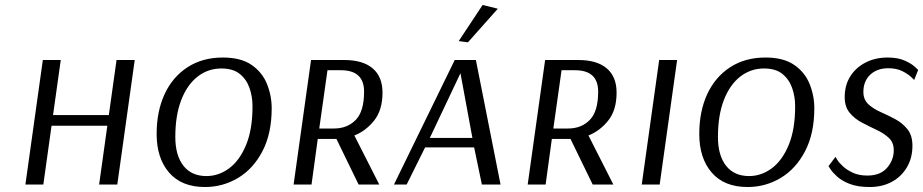

<svg xmlns="http://www.w3.org/2000/svg" viewBox="-20 -741 3708 771"><path d="M451 0H378L411 -236H187L154 0H82L152 -500H224L193 -279H417L448 -500H521Z M1071 -306Q1071 -205 1034 -134Q997 -63 936 -26.5Q875 10 803 10Q709 10 659 -48Q609 -106 609 -203Q609 -294 641 -363Q673 -432 733 -471Q793 -510 875 -510Q947 -510 990 -480.5Q1033 -451 1052 -404Q1071 -357 1071 -306ZM994 -314Q994 -353 982 -387.5Q970 -422 943 -444Q916 -466 869 -466Q815 -466 773 -433Q731 -400 707.5 -338.5Q684 -277 684 -191Q684 -117 716.5 -75.5Q749 -34 809 -34Q858 -34 900 -65Q942 -96 968 -158.5Q994 -221 994 -314Z M1363 -500Q1437 -500 1476.5 -466.5Q1516 -433 1516 -369Q1516 -299 1482.5 -257Q1449 -215 1403 -197L1503 0H1420L1331 -183H1256L1231 0H1159L1229 -500ZM1295 -459 1262 -225H1321Q1375 -225 1408.5 -259.5Q1442 -294 1442 -373Q1442 -459 1349 -459Z M1979 -706 1859 -571 1822 -576 1918 -721ZM1891 -500 1990 0H1915L1884 -149H1687L1613 0H1562L1806 -500ZM1706 -187H1877L1829 -447Z M2303 -500Q2377 -500 2416.5 -466.5Q2456 -433 2456 -369Q2456 -299 2422.5 -257Q2389 -215 2343 -197L2443 0H2360L2271 -183H2196L2171 0H2099L2169 -500ZM2235 -459 2202 -225H2261Q2315 -225 2348.5 -259.5Q2382 -294 2382 -373Q2382 -459 2289 -459Z M2629 0H2557L2627 -500H2699Z M3250 -306Q3250 -205 3213 -134Q3176 -63 3115 -26.5Q3054 10 2982 10Q2888 10 2838 -48Q2788 -106 2788 -203Q2788 -294 2820 -363Q2852 -432 2912 -471Q2972 -510 3054 -510Q3126 -510 3169 -480.5Q3212 -451 3231 -404Q3250 -357 3250 -306ZM3173 -314Q3173 -353 3161 -387.5Q3149 -422 3122 -444Q3095 -466 3048 -466Q2994 -466 2952 -433Q2910 -400 2886.5 -338.5Q2863 -277 2863 -191Q2863 -117 2895.5 -75.5Q2928 -34 2988 -34Q3037 -34 3079 -65Q3121 -96 3147 -158.5Q3173 -221 3173 -314Z M3651 -420Q3651 -420 3638.5 -432Q3626 -444 3603 -455.5Q3580 -467 3547 -467Q3502 -467 3474.5 -441Q3447 -415 3447 -372Q3447 -341 3467 -322.5Q3487 -304 3516.5 -291Q3546 -278 3575 -262.5Q3604 -247 3624 -222Q3644 -197 3644 -156Q3644 -107 3622 -69.5Q3600 -32 3561.5 -11Q3523 10 3472 10Q3424 10 3392 -2.5Q3360 -15 3341.5 -32Q3323 -49 3315 -61.5Q3307 -74 3307 -74L3335 -111Q3335 -111 3342 -99.5Q3349 -88 3364.5 -73.5Q3380 -59 3404.5 -47.5Q3429 -36 3463 -36Q3515 -36 3542 -67Q3569 -98 3569 -138Q3569 -169 3549 -187.5Q3529 -206 3500 -219.5Q3471 -233 3441.5 -248.5Q3412 -264 3392 -288Q3372 -312 3372 -351Q3372 -399 3394.5 -434.5Q3417 -470 3456 -490Q3495 -510 3544 -510Q3586 -510 3613.5 -497.5Q3641 -485 3654 -472.5Q3667 -460 3667 -460Z"/></svg>

Font: Arsenal SC
Style: Italic
Weight: 400
Italic angle: -9.10001°
Designer: Andrij Shevchenko
Foundry: Stairsfor
Version: Version 2.001; ttfautohint (v1.8.4.7-5d5b)